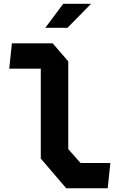

<svg xmlns="http://www.w3.org/2000/svg" viewBox="-20 -994 660 1014"><path d="M195.4 -156.5V-657.3L223.2 -631.4H28.8L42.9 -765H258.3L340.5 -670V-206.5L405.4 -133.2H562.9L548.8 0.4H329.9ZM461.1 -974H314L219.2 -847.1H336.2Z"/></svg>

Font: Monaspace Krypton Var ExLight
Style: Regular
Weight: 200
Designer: Riley Cran and the Lettermatic Team
Version: Version 1.200 (Monaspace Krypton Var)